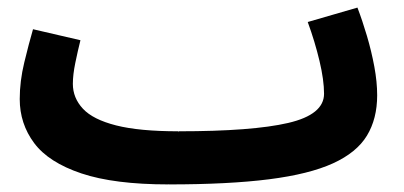

<svg xmlns="http://www.w3.org/2000/svg" viewBox="-20 -465 1064 506"><path d="M425 21 451 -119Q645 -119 739.5 -141Q834 -163 834 -218Q834 -254 822 -304.5Q810 -355 791 -407L922 -445Q935 -411 947 -370.5Q959 -330 966.5 -289.5Q974 -249 974 -214Q974 -152 947 -107.5Q920 -63 857.5 -34.5Q795 -6 689 7.5Q583 21 425 21ZM424 21Q281 21 194.5 -8Q108 -37 70 -88Q32 -139 32 -204Q32 -251 44 -300.5Q56 -350 67 -388L192 -359Q185 -331 178.5 -299.5Q172 -268 172 -244Q172 -207 198.5 -178.5Q225 -150 286 -134.5Q347 -119 450 -119L470 -11Z"/></svg>

Font: Noto IKEA Arabic
Style: Bold
Weight: 700
Designer: Monotype Design Team
Foundry: Monotype Imaging Inc.
Version: Version 1.200